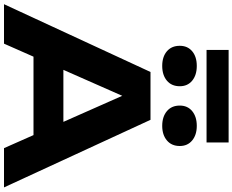

<svg xmlns="http://www.w3.org/2000/svg" viewBox="-124 -1066 1190 983"><g transform="rotate(90 471.5 -575.0)"><path d="M208 -151V-304H726V-151ZM594 -750 940 0H739L442 -671H500L204 0H2L349 -750ZM318 -810Q271 -810 243 -834Q215 -858 215 -900Q215 -940 243 -963.5Q271 -987 318 -987Q365 -987 393.5 -963.5Q422 -940 422 -900Q422 -858 393.5 -834Q365 -810 318 -810ZM625 -810Q578 -810 549.5 -834Q521 -858 521 -900Q521 -940 549.5 -963.5Q578 -987 625 -987Q671 -987 699.5 -963.5Q728 -940 728 -900Q728 -858 699.5 -834Q671 -810 625 -810ZM236 -1037V-1150H710V-1037Z"/></g></svg>

Font: Unbounded SemiBold
Style: Regular
Weight: 600
Designer: Luke Prowse, Jean-Baptiste Morizot, Fátima Lázaro, Florian Runge
Foundry: NaN
Version: Version 1.700